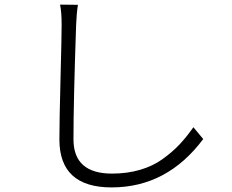

<svg xmlns="http://www.w3.org/2000/svg" viewBox="-20 -777 1017 841"><path d="M321.3 -755.9Q315.4 -718.8 313.5 -668.9Q301.8 -332 301.8 -167Q301.8 -16.6 470.7 -16.6Q537.1 -16.6 593.8 -33.2Q650.4 -49.8 693.4 -81.1Q736.3 -112.3 766.6 -144.5Q796.9 -176.8 827.1 -219.7L870.1 -168Q711.9 43.9 468.8 43.9Q240.2 43.9 240.2 -166Q240.2 -246.1 245.1 -432.6Q250 -619.1 250 -668.9Q250 -721.7 243.2 -756.8Z"/></svg>

Font: Min Sans Light
Style: Regular
Weight: 300
Designer: Jinseong-Kim, NotoSansCJK, Nunito
Foundry: Jinseong-Kim
Version: Version 1.400;Glyphs 3.1.2 (3151)